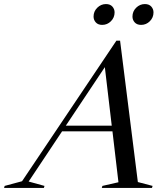

<svg xmlns="http://www.w3.org/2000/svg" viewBox="-102 -925 822 945"><path d="M576.5 -29 649 -10 646 0H399L402 -10L481 -28L451.5 -278.5H203.5L39 -31.5L117 -10L114 0H-82L-79 -10L6.5 -33L471 -725H489ZM222 -306.5H448L414 -594.5ZM401 -802.5Q380.5 -802.5 369.5 -814.8Q358.5 -827 358.5 -843.5Q358.5 -869 376.8 -887Q395 -905 419.5 -905Q440 -905 451 -892.8Q462 -880.5 462 -864Q462 -838.5 444 -820.5Q426 -802.5 401 -802.5ZM592.5 -802.5Q572 -802.5 561 -814.8Q550 -827 550 -843.5Q550 -869 568.2 -887Q586.5 -905 611 -905Q631.5 -905 642.5 -892.8Q653.5 -880.5 653.5 -864Q653.5 -838.5 635.5 -820.5Q617.5 -802.5 592.5 -802.5Z"/></svg>

Font: Newsreader Display
Style: Italic
Weight: 400
Italic angle: -17°
Designer: Hugues Gentile
Foundry: Production Type
Version: Version 1.001